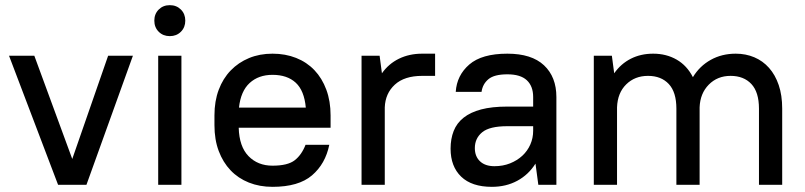

<svg xmlns="http://www.w3.org/2000/svg" viewBox="-20 -716 3121 744"><path d="M15 -500H113L260 -100L399 -500H495L315 0H205Z M593 -500H683V0H593ZM638 -576Q612 -576 595 -593Q578 -610 578 -636Q578 -662 595 -679Q612 -696 638 -696Q664 -696 681 -679Q698 -662 698 -636Q698 -610 681 -593Q664 -576 638 -576Z M1036 8Q986 8 944.5 -8.5Q903 -25 873.5 -56Q844 -87 827.5 -131Q811 -175 811 -231V-269Q811 -324 827.5 -368Q844 -412 874 -443Q904 -474 945 -491Q986 -508 1036 -508Q1086 -508 1127.5 -491.5Q1169 -475 1198.5 -444Q1228 -413 1244.5 -368.5Q1261 -324 1261 -269V-221H905Q907 -148 943 -111Q979 -74 1036 -74Q1095 -74 1122 -95Q1149 -116 1164 -155H1256Q1241 -81 1189 -36.5Q1137 8 1036 8ZM1036 -426Q982 -426 947.5 -394.5Q913 -363 906 -299H1165Q1159 -365 1126 -395.5Q1093 -426 1036 -426Z M1381 -500H1451L1460 -432Q1486 -469 1526 -488.5Q1566 -508 1616 -508H1666V-422H1616Q1547 -422 1510 -388Q1473 -354 1471 -300V0H1381Z M1886 8Q1808 8 1767 -31.5Q1726 -71 1726 -140Q1726 -178 1738 -208.5Q1750 -239 1776.5 -260Q1803 -281 1844.5 -292Q1886 -303 1946 -303H2046V-340Q2046 -382 2021.5 -405Q1997 -428 1946 -428Q1895 -428 1872.5 -409Q1850 -390 1846 -360H1746Q1750 -424 1798.5 -466Q1847 -508 1946 -508Q2040 -508 2088 -463Q2136 -418 2136 -340V0H2066L2055 -82Q2028 -39 1984.5 -15.5Q1941 8 1886 8ZM1896 -72Q1929 -72 1956.5 -83Q1984 -94 2004 -112.5Q2024 -131 2035 -156Q2046 -181 2046 -209V-227H1946Q1877 -227 1848.5 -203.5Q1820 -180 1820 -142Q1820 -110 1840 -91Q1860 -72 1896 -72Z M2281 -500H2351L2360 -432Q2386 -469 2424.5 -488.5Q2463 -508 2511 -508Q2562 -508 2602 -485Q2642 -462 2665 -417Q2691 -460 2734 -484Q2777 -508 2831 -508Q2870 -508 2903 -494Q2936 -480 2960 -453Q2984 -426 2997.5 -386.5Q3011 -347 3011 -295V0H2921V-295Q2921 -359 2891.5 -390.5Q2862 -422 2811 -422Q2760 -422 2726.5 -388Q2693 -354 2691 -300V0H2601V-295Q2601 -359 2571.5 -390.5Q2542 -422 2491 -422Q2440 -422 2406.5 -389Q2373 -356 2371 -300V0H2281Z"/></svg>

Font: PT Root UI Web Medium
Style: Regular
Weight: 500
Designer: Vitaly Kuzmin
Foundry: ParaType Ltd.
Version: Version 1.001W